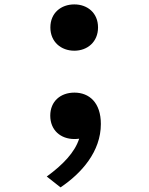

<svg xmlns="http://www.w3.org/2000/svg" viewBox="-20 -596 660 850"><path d="M309.5 19.5C316.5 19.5 323.5 19 330.5 18C311 78.5 259 133 187 185.5L248 233.5C341 171 426.5 75 426.5 -47C426.5 -142.5 374.5 -186 309.5 -186C248 -186 202.5 -147.5 202.5 -84C202.5 -20 248 19.5 309.5 19.5ZM203 -474.5C203 -410.5 250.5 -371.5 309 -371.5C367 -371.5 414 -410.5 414 -474.5C414 -539 367 -576.5 309 -576.5C250.5 -576.5 203 -539 203 -474.5Z"/></svg>

Font: Monaspace Argon SemiBold
Style: Regular
Weight: 600
Designer: Riley Cran & the Lettermatic Team
Foundry: Lettermatic
Version: Version 1.000 (Monaspace Argon)